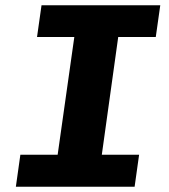

<svg xmlns="http://www.w3.org/2000/svg" viewBox="-20 -706 640 726"><path d="M40 0 57 -121H198L261 -566H120L137 -686H586L569 -566H427L365 -121H506L489 0Z"/></svg>

Font: Chivo Mono
Style: Bold Italic
Weight: 700
Italic angle: -8.05°
Monospace: yes
Version: Version 1.008